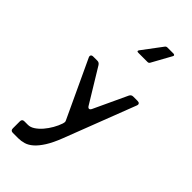

<svg xmlns="http://www.w3.org/2000/svg" viewBox="-379 -1074 1445 1445"><g transform="rotate(45 343.0 -351.5)"><path d="M392 49Q363 124 333.5 170.5Q304 217 274.5 243Q245 269 214.5 278Q184 287 154 287H97Q73 287 73 263V188Q73 164 97 164H135Q161 164 188 146Q215 128 239 100Q263 72 282.5 38Q302 4 313 -29Q315 -36 316.5 -44.5Q318 -53 313 -62L100 -518Q94 -531 99.5 -539Q105 -547 119 -547H163Q181 -547 192 -530L357 -259Q365 -246 374.5 -246.5Q384 -247 391 -261L516 -529Q525 -547 544 -547H591Q605 -547 610.5 -539.5Q616 -532 611 -519ZM530 -990Q538 -990 541.5 -985Q545 -980 540 -972L455 -818Q449 -807 437 -807H339Q317 -807 330 -825L447 -981Q454 -990 465 -990Z"/></g></svg>

Font: OpenDyslexic 3
Style: Regular
Weight: 400
Designer: Abelardo Gonzalez
Version: Version 1.000;PS 001.001;hotconv 1.0.56